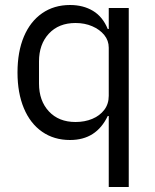

<svg xmlns="http://www.w3.org/2000/svg" viewBox="-20 -548 620 768"><path d="M415 200V-84H411Q388 -36 350.5 -12Q313 12 260 12Q196 12 148.5 -21Q101 -54 75.5 -115Q50 -176 50 -258Q50 -341 75.5 -401.5Q101 -462 148.5 -495Q196 -528 260 -528Q313 -528 352 -504.5Q391 -481 411 -432H415V-516H495V200ZM282 -60Q319 -60 349 -72.5Q379 -85 397 -108.5Q415 -132 415 -165V-357Q415 -386 397 -408Q379 -430 349 -443Q319 -456 282 -456Q215 -456 175.5 -413.5Q136 -371 136 -302V-214Q136 -145 175.5 -102.5Q215 -60 282 -60Z"/></svg>

Font: IBM Plex Sans
Style: Regular
Weight: 400
Designer: Mike Abbink, Paul van der Laan, Pieter van Rosmalen
Foundry: Bold Monday
Version: Version 3.201